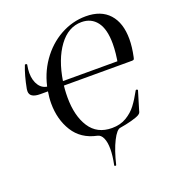

<svg xmlns="http://www.w3.org/2000/svg" viewBox="-148 -750 959 1059"><g transform="rotate(-20 331.5 -220.5)"><path d="M342 190Q353 137 353 98Q353 58 342 33.5Q331 9 310 5Q220 -14 176 -84.5Q132 -155 132 -250Q132 -282 139 -324Q155 -415 204.5 -486Q254 -557 325 -596.5Q396 -636 475 -636Q564 -636 611.5 -583.5Q659 -531 659 -436Q659 -390 647 -334Q645 -323 642 -320.5Q639 -318 630 -318L551 -321Q564 -389 564 -443Q564 -529 531.5 -571.5Q499 -614 442 -614Q364 -614 309 -539Q254 -464 235 -341Q228 -298 228 -250Q228 -141 271.5 -74Q315 -7 402 -7Q451 -7 487 -28.5Q523 -50 546.5 -81Q570 -112 595 -158Q597 -160 599 -160Q602 -160 605 -158Q608 -156 607 -154L575 -48Q573 -38 570 -33.5Q567 -29 559 -24Q545 -16 513.5 -7.5Q482 1 445 7Q424 9 398 60.5Q372 112 353 192Q352 196 346.5 195Q341 194 342 190ZM32 -357Q32 -365 33 -370Q47 -445 69 -500Q70 -501 73 -501Q76 -501 79 -499.5Q82 -498 81 -495Q76 -468 76 -449Q76 -403 97 -373Q118 -343 157 -343H626L622 -318H94Q32 -318 32 -357Z"/></g></svg>

Font: Cormorant Infant SemiBold
Style: Italic
Weight: 600
Italic angle: -10°
Designer: Christian Thalmann (Catharsis Fonts)
Foundry: Catharsis Fonts
Version: Version 4.000